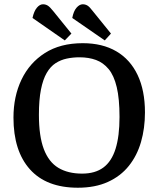

<svg xmlns="http://www.w3.org/2000/svg" viewBox="-20 -863 739 898"><path d="M283 -674 132 -779Q139 -811 152.5 -827Q166 -843 181 -843Q193 -843 203 -837Q213 -831 229 -811L314 -706ZM470 -674 318 -779Q324 -811 338 -827Q352 -843 367 -843Q379 -843 389 -837Q399 -831 414 -811L499 -706ZM344 15Q197 15 120 -71Q43 -157 43 -313Q43 -412 80.5 -490.5Q118 -569 190 -615Q262 -661 367 -661Q459 -661 524 -623Q589 -585 623.5 -512.5Q658 -440 658 -337Q658 -263 639.5 -199Q621 -135 582.5 -87Q544 -39 484.5 -12Q425 15 344 15ZM364 -51Q425 -51 463.5 -79.5Q502 -108 520.5 -167Q539 -226 539 -316Q539 -401 526 -455.5Q513 -510 488 -540Q463 -570 429 -582.5Q395 -595 352 -595Q321 -595 292.5 -589Q264 -583 240 -567.5Q216 -552 198.5 -522Q181 -492 171.5 -444Q162 -396 162 -326Q162 -226 185 -165.5Q208 -105 253 -78Q298 -51 364 -51Z"/></svg>

Font: Faustina Light Medium
Style: Regular
Weight: 500
Version: Version 1.200